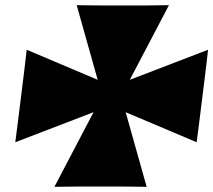

<svg xmlns="http://www.w3.org/2000/svg" viewBox="-20 -722 823 741"><path d="M462 -2 546 -1 465 -289 739 -173 750 -259 773 -444 783 -530 481 -414 632 -702 546 -701H362L276 -702L357 -414L83 -530L73 -444L50 -259L39 -173L341 -289L190 -1L276 -2Z"/></svg>

Font: Ny Stormning
Style: Kr
Weight: 400
Designer: Robert Jablonski, Mew Too
Foundry: Cannot Into Space Fonts
Version: Version 0.90